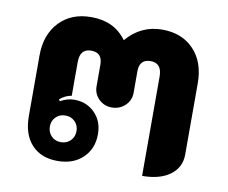

<svg xmlns="http://www.w3.org/2000/svg" viewBox="-63 -587 800 674"><g transform="rotate(10 337.0 -250.0)"><path d="M55 -129V-345Q55 -419 97.5 -464Q140 -509 211 -509Q252 -509 283 -494.5Q314 -480 337 -449Q388 -509 464 -509Q535 -509 577 -464.5Q619 -420 619 -345V-91Q619 -45 582.5 -18Q546 9 483 9V-345Q483 -393 443 -393Q403 -393 403 -350V-273Q403 -246 383.5 -227.5Q364 -209 336 -209Q309 -209 290 -227.5Q271 -246 271 -273V-350Q271 -393 231 -393Q191 -393 191 -345V-225Q169 -222 149 -205L153 -199Q178 -213 203 -213Q247 -213 276 -183.5Q305 -154 305 -108Q305 -56 271 -23.5Q237 9 181 9Q122 9 88.5 -27.5Q55 -64 55 -129ZM229 -106Q229 -126 215.5 -139.5Q202 -153 181 -153Q161 -153 147.5 -139.5Q134 -126 134 -106Q134 -85 147.5 -71.5Q161 -58 181 -58Q202 -58 215.5 -71.5Q229 -85 229 -106Z"/></g></svg>

Font: K2D ExtraBold
Style: Regular
Weight: 800
Designer: Katatrad Aksorn Co.,Ltd.
Foundry: Cadson Demak Co.,Ltd.
Version: Version 1.000; ttfautohint (v1.6)